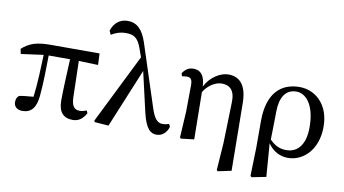

<svg xmlns="http://www.w3.org/2000/svg" viewBox="-93 -1044 2664 1486"><g transform="rotate(10 1238.5 -301.5)"><path d="M481 -443 633 -438 629 -528H245C131 -528 77 -507 21 -457L29 -418L205 -442C201 -337 198 -221 184 -109C146 -106 93 -101 73 -96C57 -84 50 -69 50 -44C50 -7 78 14 117 14C186 14 224 -30 232 -127C241 -225 243 -339 244 -444H412C407 -345 400 -192 400 -119C400 -25 441 15 513 15C558 15 591 -8 617 -56L608 -76C590 -69 573 -64 554 -64C514 -64 491 -86 488 -157Z M1254 -84C1237 -78 1221 -75 1205 -75C1165 -75 1138 -99 1110 -187L953 -669C920 -771 872 -814 801 -814C740 -814 695 -778 675 -715L689 -685C719 -704 757 -719 803 -719C864 -719 897 -701 925 -624L950 -554L679 -8L685 2L794 10L985 -453L1056 -144C1086 -10 1128 15 1172 15C1213 15 1250 -14 1264 -63Z M1787 -347C1784 -495 1719 -541 1640 -541C1581 -541 1502 -497 1460 -415C1455 -504 1421 -538 1366 -538C1325 -538 1299 -516 1281 -487L1288 -465C1299 -466 1315 -469 1325 -469C1357 -469 1369 -452 1369 -409L1367 -203L1355 4L1363 12L1466 0L1461 -371C1493 -425 1551 -463 1601 -463C1664 -463 1706 -429 1703 -334L1694 -12L1679 203L1688 211L1793 189Z M2180 -42C2128 -42 2088 -63 2050 -102C2052 -145 2054 -334 2054 -325C2056 -438 2099 -502 2182 -502C2251 -502 2329 -431 2329 -246C2329 -118 2276 -42 2180 -42ZM1950 -19 1944 203 1954 211 2066 189 2046 -72C2084 -15 2141 15 2204 15C2325 15 2435 -90 2435 -269C2435 -446 2323 -541 2200 -541C2051 -541 1951 -446 1950 -234Z"/></g></svg>

Font: Source Han Serif CN SemiBold
Style: Regular
Weight: 600
Designer: Ryoko NISHIZUKA 西塚涼子 (kana & ideographs); Frank Grießhammer (Latin, Greek & Cyrillic); Wenlong ZHANG 张文龙 (bopomofo); San
Foundry: Adobe Systems Incorporated
Version: Version 1.000;PS 1;hotconv 16.6.53;makeotf.lib2.5.65590